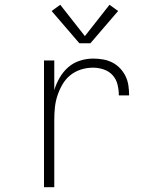

<svg xmlns="http://www.w3.org/2000/svg" viewBox="-20 -783 640 803"><path d="M164 0V-530H207V-406Q215 -433 229.5 -458Q244 -483 265 -501.5Q286 -520 313.5 -529Q341 -538 369 -538Q390 -538 410.5 -534.5Q431 -531 449 -522Q467 -513 481.5 -498Q496 -483 505 -464.5Q514 -446 517 -425.5Q520 -405 520 -384H477Q477 -407 471.5 -429.5Q466 -452 451 -468.5Q436 -485 414 -492.5Q392 -500 369 -500Q343 -500 318 -492Q293 -484 273.5 -468Q254 -452 241 -429.5Q228 -407 220 -382.5Q212 -358 209.5 -332.5Q207 -307 207 -281V0ZM312 -602 196 -737 232 -763 335 -632 438 -763 474 -737 358 -602Z"/></svg>

Font: Iosevka Curly XLtEx
Style: Regular
Weight: 200
Width: 7
Monospace: yes
Designer: Belleve Invis
Foundry: Belleve Invis
Version: Version 11.1.0; ttfautohint (v1.8.3)